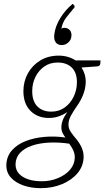

<svg xmlns="http://www.w3.org/2000/svg" viewBox="-20 -796 564 1001"><path d="M193 185Q143 185 102.5 171Q62 157 37.5 130.5Q13 104 13 66Q14 20 41.5 -11.5Q69 -43 114 -60.5Q159 -78 213.5 -82.5Q268 -87 321 -79Q312 -91 306 -103.5Q300 -116 300 -132Q300 -150 307 -169Q314 -188 331 -212Q311 -198 286.5 -189.5Q262 -181 235 -181Q176 -181 139 -218Q102 -255 102 -321Q102 -371 125 -413Q148 -455 189.5 -480.5Q231 -506 286 -506Q311 -506 333.5 -499.5Q356 -493 374 -481H504L503 -464Q502 -452 488 -450L405 -444Q415 -429 421 -410Q427 -391 427 -368Q426 -333 413 -301Q400 -269 381 -243Q363 -217 350 -193.5Q337 -170 337 -146Q337 -126 349.5 -107.5Q362 -89 377 -72Q394 -52 405 -28Q416 -4 416 22Q415 70 384.5 106.5Q354 143 303.5 164Q253 185 193 185ZM198 149Q243 149 282.5 132.5Q322 116 345.5 88.5Q369 61 370 25Q370 9 365.5 -3.5Q361 -16 354.5 -26.5Q348 -37 341 -47Q285 -55 235 -52.5Q185 -50 146 -36.5Q107 -23 84.5 1Q62 25 61 60Q61 90 79 109.5Q97 129 127.5 139Q158 149 198 149ZM247 -214Q288 -214 318 -236Q348 -258 364.5 -293Q381 -328 381 -367Q381 -418 354 -444Q327 -470 281 -470Q240 -470 210.5 -449Q181 -428 164.5 -394.5Q148 -361 148 -321Q148 -268 175 -241Q202 -214 247 -214ZM359 -776 367 -768Q368 -766 368.5 -764Q369 -762 369 -760Q369 -756 363 -751Q346 -731 326 -705.5Q306 -680 300 -646Q302 -648 306 -649.5Q310 -651 315 -651Q334 -651 344.5 -638Q355 -625 352 -605Q350 -587 335.5 -574Q321 -561 302 -561Q280 -561 270 -576Q260 -591 263 -616Q268 -659 294.5 -702Q321 -745 359 -776Z"/></svg>

Font: Aleo Light
Style: Italic
Weight: 300
Italic angle: -7°
Designer: Alessio Laiso
Foundry: Alessio Laiso
Version: Version 2.001;gftools[0.9.29]